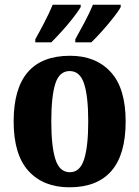

<svg xmlns="http://www.w3.org/2000/svg" viewBox="-20 -786 592 816"><path d="M275 10Q164 10 101 -59.5Q38 -129 38 -270Q38 -549 278 -549Q387 -549 450.5 -480Q514 -411 514 -270Q514 -129 453.5 -59.5Q393 10 275 10ZM277 -54Q320 -54 337.5 -109Q355 -164 355 -270Q355 -376 337.5 -430Q320 -484 276 -484Q232 -484 215 -430Q198 -376 198 -270Q198 -164 215.5 -109Q233 -54 277 -54ZM300 -619Q319 -653 340 -692.5Q361 -732 375 -766H493V-756Q484 -739 461.5 -710.5Q439 -682 413.5 -653.5Q388 -625 368 -606H300ZM130 -619Q149 -653 169.5 -692.5Q190 -732 204 -766H323V-756Q313 -739 291 -710.5Q269 -682 243 -653.5Q217 -625 198 -606H130Z"/></svg>

Font: Noto Serif Lao Condensed ExtraBold
Style: Regular
Weight: 800
Width: 3
Designer: Monotype Design Team
Foundry: Monotype Imaging Inc.
Version: Version 2.003; ttfautohint (v1.8.4.7-5d5b)